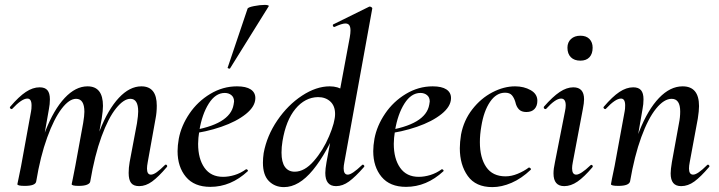

<svg xmlns="http://www.w3.org/2000/svg" viewBox="-20 -752 2939 785"><path d="M506 -45Q506 -66 510 -89L540 -248Q545 -280 545 -296Q545 -348 513 -348Q486 -348 454.5 -309Q423 -270 395 -193.5Q367 -117 349 -10L334 -11Q353 -130 387.5 -217.5Q422 -305 466 -352Q510 -399 558 -399Q621 -399 621 -320Q621 -292 616 -267L584 -89Q581 -73 581 -63Q581 -38 597 -38Q607 -38 621 -48Q635 -58 654 -77Q656 -79 658 -79Q661 -79 663 -75.5Q665 -72 662 -69Q628 -29 602 -10Q576 9 549 9Q526 9 516 -4Q506 -17 506 -45ZM51 1 56 -23 66 -72 107 -297Q109 -306 109 -321Q109 -349 92 -349Q69 -349 30 -307Q29 -306 27 -306Q24 -306 21.5 -309.5Q19 -313 22 -316Q57 -357 85.5 -376Q114 -395 142 -395Q164 -395 174 -383Q184 -371 184 -346Q184 -326 180 -306L128 -10Q125 8 81 8Q51 8 51 1ZM273 1 278 -23Q287 -68 288 -74L320 -249Q325 -279 325 -295Q325 -348 291 -348Q263 -348 232 -307.5Q201 -267 173 -190Q145 -113 128 -10L112 -11Q131 -128 165.5 -216Q200 -304 244.5 -351.5Q289 -399 338 -399Q401 -399 401 -319Q401 -300 396 -268L349 -10Q348 -2 336 3Q324 8 302 8Q273 8 273 1Z M706 -134Q706 -157 711 -185Q721 -238 754.5 -287.5Q788 -337 839.5 -368Q891 -399 949 -399Q986 -399 1005 -386.5Q1024 -374 1024 -351Q1024 -317 985.5 -286Q947 -255 884.5 -233.5Q822 -212 753 -204L755 -217Q921 -242 935 -324Q937 -334 937 -337Q937 -354 926 -363Q915 -372 899 -372Q861 -372 833.5 -328.5Q806 -285 795 -218Q790 -186 790 -164Q790 -103 816 -66Q842 -29 892 -29Q915 -29 939.5 -36.5Q964 -44 986 -60H987Q990 -60 992.5 -57Q995 -54 993 -52Q924 12 840 12Q774 12 740 -29Q706 -70 706 -134ZM911 -476 992 -716Q993 -722 1018 -727Q1043 -732 1063 -732Q1070 -732 1075 -730.5Q1080 -729 1079 -727L921 -473Q920 -470 914.5 -472Q909 -474 911 -476Z M1055 -87Q1055 -105 1058 -126Q1071 -197 1114 -260Q1157 -323 1215 -361Q1273 -399 1328 -399Q1362 -399 1386 -382Q1410 -365 1412 -332L1365 -246Q1317 -127 1259.5 -57Q1202 13 1141 13Q1104 13 1079.5 -11.5Q1055 -36 1055 -87ZM1350 -286Q1350 -319 1330.5 -337Q1311 -355 1280 -355Q1227 -354 1188 -307Q1149 -260 1135 -175Q1131 -151 1131 -128Q1131 -89 1145 -69.5Q1159 -50 1185 -50Q1225 -50 1263 -93.5Q1301 -137 1325.5 -195Q1350 -253 1350 -286ZM1310 -45Q1310 -61 1315 -89L1410 -599Q1413 -616 1413 -627Q1413 -642 1408 -649Q1403 -656 1392 -656Q1378 -656 1348 -642H1346Q1342 -642 1341 -647Q1340 -652 1344 -653L1490 -725H1492Q1496 -725 1499.5 -722Q1503 -719 1502 -717L1388 -89Q1385 -74 1385 -64Q1385 -38 1402 -38Q1419 -38 1460 -77Q1462 -79 1463 -79Q1466 -79 1468.5 -75.5Q1471 -72 1468 -69Q1433 -29 1407 -10Q1381 9 1354 9Q1310 9 1310 -45Z M1506 -134Q1506 -157 1511 -185Q1521 -238 1554.5 -287.5Q1588 -337 1639.5 -368Q1691 -399 1749 -399Q1786 -399 1805 -386.5Q1824 -374 1824 -351Q1824 -317 1785.5 -286Q1747 -255 1684.5 -233.5Q1622 -212 1553 -204L1555 -217Q1721 -242 1735 -324Q1737 -334 1737 -337Q1737 -354 1726 -363Q1715 -372 1699 -372Q1661 -372 1633.5 -328.5Q1606 -285 1595 -218Q1590 -186 1590 -164Q1590 -103 1616 -66Q1642 -29 1692 -29Q1715 -29 1739.5 -36.5Q1764 -44 1786 -60H1787Q1790 -60 1792.5 -57Q1795 -54 1793 -52Q1724 12 1640 12Q1574 12 1540 -29Q1506 -70 1506 -134Z M1860 -146Q1860 -170 1865 -202Q1876 -260 1911 -305Q1946 -350 1993 -374.5Q2040 -399 2086 -399Q2122 -399 2149.5 -383.5Q2177 -368 2177 -340Q2177 -319 2165.5 -306.5Q2154 -294 2132 -294Q2112 -294 2101.5 -305Q2091 -316 2087 -335Q2082 -352 2073 -362.5Q2064 -373 2045 -373Q2009 -373 1983.5 -335.5Q1958 -298 1948 -236Q1942 -202 1942 -171Q1942 -107 1968 -69Q1994 -31 2047 -31Q2071 -31 2096.5 -41.5Q2122 -52 2142 -67H2143Q2146 -67 2149 -64Q2152 -61 2150 -58Q2112 -22 2071.5 -4.5Q2031 13 1993 13Q1925 13 1892.5 -32.5Q1860 -78 1860 -146Z M2243 -43Q2243 -62 2249 -89L2290 -297Q2293 -311 2293 -321Q2293 -349 2274 -349Q2251 -349 2213 -307Q2212 -306 2210 -306Q2206 -306 2204 -309.5Q2202 -313 2204 -316Q2240 -357 2268.5 -376Q2297 -395 2324 -395Q2368 -395 2368 -346Q2368 -331 2363 -306L2322 -89Q2319 -74 2319 -64Q2319 -38 2336 -38Q2354 -38 2394 -76Q2396 -78 2398 -78Q2401 -78 2403 -74.5Q2405 -71 2402 -68Q2368 -28 2341 -9.5Q2314 9 2287 9Q2243 9 2243 -43ZM2300 -557Q2300 -579 2314.5 -592.5Q2329 -606 2353 -606Q2377 -606 2390 -592.5Q2403 -579 2403 -557Q2403 -532 2390 -518Q2377 -504 2353 -504Q2328 -504 2314 -518Q2300 -532 2300 -557Z M2722 -43Q2722 -59 2727 -89L2756 -248Q2761 -272 2761 -296Q2761 -348 2726 -348Q2695 -348 2662.5 -308Q2630 -268 2602 -191.5Q2574 -115 2556 -10L2540 -11Q2559 -128 2594 -216Q2629 -304 2674.5 -351.5Q2720 -399 2771 -399Q2838 -399 2838 -318Q2838 -299 2833 -267L2800 -89Q2797 -74 2797 -63Q2797 -38 2814 -38Q2832 -38 2871 -77Q2873 -79 2874 -79Q2877 -79 2879.5 -75.5Q2882 -72 2879 -69Q2845 -29 2819 -10Q2793 9 2765 9Q2743 9 2732.5 -4Q2722 -17 2722 -43ZM2478 1 2482 -21Q2492 -68 2493 -74L2534 -297Q2536 -306 2536 -321Q2536 -349 2519 -349Q2496 -349 2457 -307Q2456 -306 2454 -306Q2451 -306 2448.5 -309.5Q2446 -313 2449 -316Q2484 -357 2512.5 -376Q2541 -395 2569 -395Q2591 -395 2601 -383Q2611 -371 2611 -346Q2611 -326 2607 -306L2556 -10Q2551 8 2508 8Q2478 8 2478 1Z"/></svg>

Font: Cormorant Garamond SemiBold
Style: Italic
Weight: 600
Italic angle: -10°
Designer: Christian Thalmann (Catharsis Fonts)
Foundry: Catharsis Fonts
Version: Version 4.000